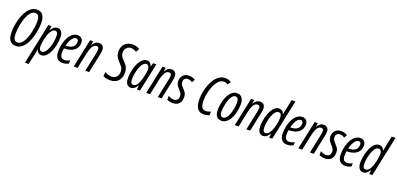

<svg xmlns="http://www.w3.org/2000/svg" viewBox="18 -1964 7029 3400"><g transform="rotate(20 3532.5 -264.0)"><path d="M187.5 9.8Q136.2 9.8 102.5 -12.7Q68.8 -35.2 52 -81.5Q35.2 -127.9 35.2 -198.7Q35.2 -252 43 -311Q50.8 -370.1 66.7 -429.2Q82.5 -488.3 106.4 -541.3Q130.4 -594.2 162.4 -635.5Q194.3 -676.8 234.9 -700.4Q275.4 -724.1 324.2 -724.1Q400.4 -724.1 437.5 -675Q474.6 -626 474.6 -523.9Q474.6 -477.1 467.5 -419.9Q460.4 -362.8 445.8 -302.7Q431.2 -242.7 408.2 -187Q385.3 -131.3 353.5 -86.9Q321.8 -42.5 280.5 -16.4Q239.3 9.8 187.5 9.8ZM192.9 -57.6Q227.5 -57.6 256.3 -80.6Q285.2 -103.5 308.1 -142.6Q331.1 -181.6 348.1 -230.7Q365.2 -279.8 376.5 -332.3Q387.7 -384.8 393.3 -434.6Q398.9 -484.4 398.9 -524.9Q398.9 -592.8 378.7 -625Q358.4 -657.2 317.4 -657.2Q280.3 -657.2 250.5 -632.8Q220.7 -608.4 198 -567.6Q175.3 -526.9 158.9 -476.8Q142.6 -426.8 132.1 -375Q121.6 -323.2 116.7 -276.9Q111.8 -230.5 111.8 -197.8Q111.8 -148.4 121.1 -117.4Q130.4 -86.4 148.4 -72Q166.5 -57.6 192.9 -57.6Z M443.4 232.4 604.5 -535.2H664.1L653.3 -456.1H656.2Q674.3 -485.4 693.4 -505.1Q712.4 -524.9 733.4 -534.9Q754.4 -544.9 778.3 -544.9Q811.5 -544.9 834.2 -528.6Q856.9 -512.2 868.9 -479Q880.9 -445.8 880.9 -396Q880.9 -350.1 872.3 -295.4Q863.8 -240.7 846.9 -187Q830.1 -133.3 804.2 -88.6Q778.3 -43.9 743.7 -17.1Q709 9.8 665.5 9.8Q642.6 9.8 624.5 0.2Q606.4 -9.3 594.2 -26.4Q582 -43.5 576.7 -65.9H573.7Q570.3 -40.5 565.9 -15.1Q561.5 10.3 556.2 32.2L513.2 232.4ZM658.2 -53.2Q686 -53.2 709.5 -75.9Q732.9 -98.6 751 -136.2Q769 -173.8 781.7 -218.8Q794.4 -263.7 801 -309.1Q807.6 -354.5 807.6 -392.1Q807.6 -439 794.4 -461.2Q781.2 -483.4 754.4 -483.4Q729 -483.4 707.8 -465.3Q686.5 -447.3 669.7 -417Q652.8 -386.7 639.9 -349.4Q627 -312 618.4 -272.7Q609.9 -233.4 605.5 -197.8Q601.1 -162.1 601.1 -135.7Q601.1 -95.7 615.5 -74.5Q629.9 -53.2 658.2 -53.2Z M1064 9.8Q1021 9.8 990.2 -9Q959.5 -27.8 943.1 -64Q926.8 -100.1 926.8 -152.3Q926.8 -233.4 944.1 -304.4Q961.4 -375.5 992.7 -429.7Q1023.9 -483.9 1065.7 -514.4Q1107.4 -544.9 1156.2 -544.9Q1204.6 -544.9 1232.9 -517.6Q1261.2 -490.2 1261.2 -436.5Q1261.2 -393.1 1244.6 -357.2Q1228 -321.3 1196.3 -295.7Q1164.6 -270 1118.4 -256.1Q1072.3 -242.2 1013.2 -242.2H1006.3Q1002.9 -222.7 1000.7 -202.1Q998.5 -181.6 998.5 -161.1Q998.5 -103.5 1019 -77.1Q1039.6 -50.8 1081.1 -50.8Q1107.9 -50.8 1130.6 -57.9Q1153.3 -64.9 1181.2 -81.1V-20Q1156.2 -4.4 1127 2.7Q1097.7 9.8 1064 9.8ZM1016.6 -297.9H1020Q1081.5 -297.9 1119.6 -315.2Q1157.7 -332.5 1175.5 -363Q1193.4 -393.6 1193.4 -432.6Q1193.4 -457 1182.1 -470.7Q1170.9 -484.4 1146.5 -484.4Q1119.6 -484.4 1094.5 -460.2Q1069.3 -436 1049.3 -394Q1029.3 -352.1 1016.6 -297.9Z M1278.3 0 1391.6 -535.2H1450.2L1439.9 -462.4H1442.4Q1457 -489.3 1475.1 -507.6Q1493.2 -525.9 1514.9 -535.4Q1536.6 -544.9 1561 -544.9Q1587.9 -544.9 1609.1 -534.4Q1630.4 -523.9 1642.8 -502.2Q1655.3 -480.5 1655.3 -445.8Q1655.3 -424.8 1650.6 -397Q1646 -369.1 1640.6 -342.8L1567.9 0H1496.6L1566.9 -333.5Q1572.3 -358.4 1576.7 -384.5Q1581.1 -410.6 1581.1 -431.2Q1581.1 -454.1 1569.8 -466.6Q1558.6 -479 1536.1 -479Q1505.9 -479 1482.7 -457Q1459.5 -435.1 1442.1 -392.6Q1424.8 -350.1 1411.6 -288.1L1350.6 0Z M1964.8 9.8Q1921.9 9.8 1887.5 1.5Q1853 -6.8 1830.1 -22L1839.4 -100.1Q1865.2 -83 1898.4 -71.8Q1931.6 -60.5 1967.3 -60.5Q1995.1 -60.5 2018.1 -69.6Q2041 -78.6 2057.4 -95.7Q2073.7 -112.8 2082.8 -137.9Q2091.8 -163.1 2091.8 -195.3Q2091.8 -222.7 2085.4 -243.9Q2079.1 -265.1 2062.7 -288.1Q2046.4 -311 2015.6 -342.8Q1989.3 -370.1 1970 -396Q1950.7 -421.9 1940.2 -452.1Q1929.7 -482.4 1929.7 -522Q1929.7 -568.4 1943.8 -605.7Q1958 -643.1 1984.4 -669.4Q2010.7 -695.8 2047.9 -710Q2085 -724.1 2130.4 -724.1Q2165.5 -724.1 2202.1 -713.6Q2238.8 -703.1 2260.7 -687.5L2225.1 -619.6Q2202.6 -635.3 2177.2 -644.8Q2151.9 -654.3 2124.5 -654.3Q2099.6 -654.3 2078.4 -646Q2057.1 -637.7 2041.3 -621.6Q2025.4 -605.5 2016.4 -582.5Q2007.3 -559.6 2007.3 -530.3Q2007.3 -501 2016.6 -478Q2025.9 -455.1 2044.9 -432.1Q2064 -409.2 2092.8 -379.4Q2118.7 -353.5 2135.5 -327.1Q2152.3 -300.8 2160.9 -270.3Q2169.4 -239.7 2169.4 -201.7Q2169.4 -154.8 2156 -116.2Q2142.6 -77.6 2116.5 -49.3Q2090.3 -21 2052.2 -5.6Q2014.2 9.8 1964.8 9.8Z M2354 9.8Q2320.8 9.8 2297.4 -7.3Q2273.9 -24.4 2262 -57.9Q2250 -91.3 2250 -139.2Q2250 -184.1 2258.3 -238.3Q2266.6 -292.5 2283.2 -346.4Q2299.8 -400.4 2325.7 -445.3Q2351.6 -490.2 2386.5 -517.6Q2421.4 -544.9 2465.8 -544.9Q2488.8 -544.9 2506.3 -535.9Q2523.9 -526.9 2536.1 -509Q2548.3 -491.2 2554.2 -465.3H2557.1L2579.1 -535.2H2640.1L2526.4 0H2468.8L2476.1 -77.6H2474.1Q2456.5 -50.3 2438 -30.5Q2419.4 -10.7 2398.9 -0.5Q2378.4 9.8 2354 9.8ZM2376.5 -53.2Q2411.1 -53.2 2435.5 -80.6Q2460 -107.9 2477.1 -150.4Q2494.1 -192.9 2505.9 -238.3Q2518.1 -286.6 2524.7 -326.2Q2531.2 -365.7 2531.2 -399.9Q2531.2 -438.5 2515.9 -459.7Q2500.5 -481 2473.1 -481Q2445.3 -481 2421.9 -458.3Q2398.4 -435.5 2380.4 -398.4Q2362.3 -361.3 2349.9 -316.4Q2337.4 -271.5 2330.8 -226.6Q2324.2 -181.6 2324.2 -144.5Q2324.2 -97.7 2337.4 -75.4Q2350.6 -53.2 2376.5 -53.2Z M2643.6 0 2756.8 -535.2H2815.4L2805.2 -462.4H2807.6Q2822.3 -489.3 2840.3 -507.6Q2858.4 -525.9 2880.1 -535.4Q2901.9 -544.9 2926.3 -544.9Q2953.1 -544.9 2974.4 -534.4Q2995.6 -523.9 3008.1 -502.2Q3020.5 -480.5 3020.5 -445.8Q3020.5 -424.8 3015.9 -397Q3011.2 -369.1 3005.9 -342.8L2933.1 0H2861.8L2932.1 -333.5Q2937.5 -358.4 2941.9 -384.5Q2946.3 -410.6 2946.3 -431.2Q2946.3 -454.1 2935.1 -466.6Q2923.8 -479 2901.4 -479Q2871.1 -479 2847.9 -457Q2824.7 -435.1 2807.4 -392.6Q2790 -350.1 2776.9 -288.1L2715.8 0Z M3146.5 9.8Q3111.8 9.8 3082.5 2.7Q3053.2 -4.4 3037.1 -14.6V-88.9Q3055.2 -75.2 3083.7 -64.7Q3112.3 -54.2 3139.2 -54.2Q3167.5 -54.2 3187 -64.7Q3206.5 -75.2 3217 -95.7Q3227.5 -116.2 3227.5 -145.5Q3227.5 -165.5 3222.7 -181.4Q3217.8 -197.3 3205.3 -214.8Q3192.9 -232.4 3170.4 -255.9Q3149.4 -277.8 3134.5 -298.8Q3119.6 -319.8 3111.8 -343.3Q3104 -366.7 3104 -395.5Q3104 -437.5 3121.8 -471.2Q3139.6 -504.9 3173.1 -524.9Q3206.5 -544.9 3253.4 -544.9Q3291 -544.9 3321.5 -535.4Q3352.1 -525.9 3373 -510.7L3340.8 -453.1Q3322.8 -467.3 3300.5 -475.3Q3278.3 -483.4 3254.9 -483.4Q3219.2 -483.4 3198.2 -461.9Q3177.2 -440.4 3177.2 -405.3Q3177.2 -386.7 3181.6 -371.3Q3186 -356 3197.3 -340.1Q3208.5 -324.2 3228 -303.7Q3253.9 -276.4 3270.3 -254.6Q3286.6 -232.9 3294.4 -209.5Q3302.2 -186 3302.2 -152.8Q3302.2 -103.5 3283.9 -66.9Q3265.6 -30.3 3231 -10.3Q3196.3 9.8 3146.5 9.8Z M3724.6 9.8Q3672.4 9.8 3637 -15.9Q3601.6 -41.5 3584 -92.8Q3566.4 -144 3566.4 -220.7Q3566.4 -279.3 3578.4 -347.7Q3590.3 -416 3614.7 -482.7Q3639.2 -549.3 3675.8 -604.2Q3712.4 -659.2 3762 -692.1Q3811.5 -725.1 3873.5 -725.1Q3907.2 -725.1 3935.3 -716.6Q3963.4 -708 3985.4 -690.4L3946.3 -629.9Q3930.7 -644 3912.1 -650.6Q3893.6 -657.2 3872.1 -657.2Q3825.2 -657.2 3788.3 -626.5Q3751.5 -595.7 3724.1 -546.1Q3696.8 -496.6 3679 -438.5Q3661.1 -380.4 3652.3 -324.5Q3643.6 -268.6 3643.6 -226.6Q3643.6 -137.7 3667 -97.4Q3690.4 -57.1 3741.2 -57.1Q3762.7 -57.1 3785.6 -63.2Q3808.6 -69.3 3834 -80.1V-12.2Q3807.1 -1 3779.3 4.4Q3751.5 9.8 3724.6 9.8Z M4061.5 9.8Q4022 9.8 3994.1 -8.3Q3966.3 -26.4 3951.4 -62.3Q3936.5 -98.1 3936.5 -150.4Q3936.5 -190.4 3944.1 -242.2Q3951.7 -293.9 3968 -346.9Q3984.4 -399.9 4011 -444.8Q4037.6 -489.7 4075.4 -517.3Q4113.3 -544.9 4163.6 -544.9Q4202.6 -544.9 4230.5 -526.1Q4258.3 -507.3 4272.9 -471.2Q4287.6 -435.1 4287.6 -382.3Q4287.6 -333.5 4279.1 -279.3Q4270.5 -225.1 4252.9 -173.8Q4235.4 -122.6 4208.3 -81.1Q4181.2 -39.6 4144.5 -14.9Q4107.9 9.8 4061.5 9.8ZM4068.8 -53.2Q4097.2 -53.2 4120.1 -75.2Q4143.1 -97.2 4160.6 -133.5Q4178.2 -169.9 4190.2 -213.9Q4202.1 -257.8 4208.3 -302.2Q4214.4 -346.7 4214.4 -384.3Q4214.4 -415.5 4207.8 -437.5Q4201.2 -459.5 4188 -470.9Q4174.8 -482.4 4154.8 -482.4Q4124.5 -482.4 4100.8 -458.5Q4077.1 -434.6 4059.8 -396Q4042.5 -357.4 4031.2 -312.5Q4020 -267.6 4014.4 -224.4Q4008.8 -181.2 4008.8 -149.4Q4008.8 -102.5 4023.9 -77.9Q4039.1 -53.2 4068.8 -53.2Z M4313 0 4426.3 -535.2H4484.9L4474.6 -462.4H4477.1Q4491.7 -489.3 4509.8 -507.6Q4527.8 -525.9 4549.6 -535.4Q4571.3 -544.9 4595.7 -544.9Q4622.6 -544.9 4643.8 -534.4Q4665 -523.9 4677.5 -502.2Q4689.9 -480.5 4689.9 -445.8Q4689.9 -424.8 4685.3 -397Q4680.7 -369.1 4675.3 -342.8L4602.5 0H4531.2L4601.6 -333.5Q4606.9 -358.4 4611.3 -384.5Q4615.7 -410.6 4615.7 -431.2Q4615.7 -454.1 4604.5 -466.6Q4593.3 -479 4570.8 -479Q4540.5 -479 4517.3 -457Q4494.1 -435.1 4476.8 -392.6Q4459.5 -350.1 4446.3 -288.1L4385.3 0Z M4845.2 9.8Q4812.5 9.8 4789.6 -7.3Q4766.6 -24.4 4754.6 -57.9Q4742.7 -91.3 4742.7 -139.2Q4742.7 -183.6 4751 -237.5Q4759.3 -291.5 4775.9 -345.7Q4792.5 -399.9 4817.9 -445.1Q4843.3 -490.2 4877.7 -517.6Q4912.1 -544.9 4955.1 -544.9Q4979 -544.9 4997.6 -536.1Q5016.1 -527.3 5028.8 -510.7Q5041.5 -494.1 5046.9 -470.7H5049.8Q5052.7 -487.8 5055.9 -504.6Q5059.1 -521.5 5062.3 -537.6Q5065.4 -553.7 5068.4 -568.4L5108.4 -759.8H5179.7L5019 0H4961.4L4968.8 -76.2H4966.8Q4948.7 -48.8 4930.2 -29.5Q4911.6 -10.3 4890.9 -0.2Q4870.1 9.8 4845.2 9.8ZM4869.1 -52.7Q4897 -52.7 4918.9 -71.8Q4940.9 -90.8 4958.3 -122.8Q4975.6 -154.8 4988 -193.4Q5000.5 -231.9 5008.3 -271.2Q5016.1 -310.5 5020 -345Q5023.9 -379.4 5023.9 -401.9Q5023.9 -439.9 5009.5 -460.4Q4995.1 -481 4965.8 -481Q4937 -481 4913.3 -457.5Q4889.6 -434.1 4871.6 -395.8Q4853.5 -357.4 4841.3 -312Q4829.1 -266.6 4823 -222.2Q4816.9 -177.7 4816.9 -142.6Q4816.9 -96.7 4830.1 -74.7Q4843.3 -52.7 4869.1 -52.7Z M5296.9 9.8Q5253.9 9.8 5223.1 -9Q5192.4 -27.8 5176 -64Q5159.7 -100.1 5159.7 -152.3Q5159.7 -233.4 5177 -304.4Q5194.3 -375.5 5225.6 -429.7Q5256.8 -483.9 5298.6 -514.4Q5340.3 -544.9 5389.2 -544.9Q5437.5 -544.9 5465.8 -517.6Q5494.1 -490.2 5494.1 -436.5Q5494.1 -393.1 5477.5 -357.2Q5460.9 -321.3 5429.2 -295.7Q5397.5 -270 5351.3 -256.1Q5305.2 -242.2 5246.1 -242.2H5239.3Q5235.8 -222.7 5233.6 -202.1Q5231.4 -181.6 5231.4 -161.1Q5231.4 -103.5 5252 -77.1Q5272.5 -50.8 5314 -50.8Q5340.8 -50.8 5363.5 -57.9Q5386.2 -64.9 5414.1 -81.1V-20Q5389.2 -4.4 5359.9 2.7Q5330.6 9.8 5296.9 9.8ZM5249.5 -297.9H5252.9Q5314.5 -297.9 5352.5 -315.2Q5390.6 -332.5 5408.4 -363Q5426.3 -393.6 5426.3 -432.6Q5426.3 -457 5415 -470.7Q5403.8 -484.4 5379.4 -484.4Q5352.5 -484.4 5327.4 -460.2Q5302.2 -436 5282.2 -394Q5262.2 -352.1 5249.5 -297.9Z M5511.2 0 5624.5 -535.2H5683.1L5672.9 -462.4H5675.3Q5689.9 -489.3 5708 -507.6Q5726.1 -525.9 5747.8 -535.4Q5769.5 -544.9 5793.9 -544.9Q5820.8 -544.9 5842 -534.4Q5863.3 -523.9 5875.7 -502.2Q5888.2 -480.5 5888.2 -445.8Q5888.2 -424.8 5883.5 -397Q5878.9 -369.1 5873.5 -342.8L5800.8 0H5729.5L5799.8 -333.5Q5805.2 -358.4 5809.6 -384.5Q5814 -410.6 5814 -431.2Q5814 -454.1 5802.7 -466.6Q5791.5 -479 5769 -479Q5738.8 -479 5715.6 -457Q5692.4 -435.1 5675 -392.6Q5657.7 -350.1 5644.5 -288.1L5583.5 0Z M6014.2 9.8Q5979.5 9.8 5950.2 2.7Q5920.9 -4.4 5904.8 -14.6V-88.9Q5922.9 -75.2 5951.4 -64.7Q5980 -54.2 6006.8 -54.2Q6035.2 -54.2 6054.7 -64.7Q6074.2 -75.2 6084.7 -95.7Q6095.2 -116.2 6095.2 -145.5Q6095.2 -165.5 6090.3 -181.4Q6085.4 -197.3 6073 -214.8Q6060.5 -232.4 6038.1 -255.9Q6017.1 -277.8 6002.2 -298.8Q5987.3 -319.8 5979.5 -343.3Q5971.7 -366.7 5971.7 -395.5Q5971.7 -437.5 5989.5 -471.2Q6007.3 -504.9 6040.8 -524.9Q6074.2 -544.9 6121.1 -544.9Q6158.7 -544.9 6189.2 -535.4Q6219.7 -525.9 6240.7 -510.7L6208.5 -453.1Q6190.4 -467.3 6168.2 -475.3Q6146 -483.4 6122.6 -483.4Q6086.9 -483.4 6065.9 -461.9Q6044.9 -440.4 6044.9 -405.3Q6044.9 -386.7 6049.3 -371.3Q6053.7 -356 6064.9 -340.1Q6076.2 -324.2 6095.7 -303.7Q6121.6 -276.4 6137.9 -254.6Q6154.3 -232.9 6162.1 -209.5Q6169.9 -186 6169.9 -152.8Q6169.9 -103.5 6151.6 -66.9Q6133.3 -30.3 6098.6 -10.3Q6064 9.8 6014.2 9.8Z M6389.6 9.8Q6346.7 9.8 6315.9 -9Q6285.2 -27.8 6268.8 -64Q6252.4 -100.1 6252.4 -152.3Q6252.4 -233.4 6269.8 -304.4Q6287.1 -375.5 6318.4 -429.7Q6349.6 -483.9 6391.4 -514.4Q6433.1 -544.9 6481.9 -544.9Q6530.3 -544.9 6558.6 -517.6Q6586.9 -490.2 6586.9 -436.5Q6586.9 -393.1 6570.3 -357.2Q6553.7 -321.3 6522 -295.7Q6490.2 -270 6444.1 -256.1Q6397.9 -242.2 6338.9 -242.2H6332Q6328.6 -222.7 6326.4 -202.1Q6324.2 -181.6 6324.2 -161.1Q6324.2 -103.5 6344.7 -77.1Q6365.2 -50.8 6406.7 -50.8Q6433.6 -50.8 6456.3 -57.9Q6479 -64.9 6506.8 -81.1V-20Q6481.9 -4.4 6452.6 2.7Q6423.3 9.8 6389.6 9.8ZM6342.3 -297.9H6345.7Q6407.2 -297.9 6445.3 -315.2Q6483.4 -332.5 6501.2 -363Q6519 -393.6 6519 -432.6Q6519 -457 6507.8 -470.7Q6496.6 -484.4 6472.2 -484.4Q6445.3 -484.4 6420.2 -460.2Q6395 -436 6375 -394Q6355 -352.1 6342.3 -297.9Z M6731 9.8Q6698.2 9.8 6675.3 -7.3Q6652.3 -24.4 6640.4 -57.9Q6628.4 -91.3 6628.4 -139.2Q6628.4 -183.6 6636.7 -237.5Q6645 -291.5 6661.6 -345.7Q6678.2 -399.9 6703.6 -445.1Q6729 -490.2 6763.4 -517.6Q6797.9 -544.9 6840.8 -544.9Q6864.7 -544.9 6883.3 -536.1Q6901.9 -527.3 6914.6 -510.7Q6927.2 -494.1 6932.6 -470.7H6935.5Q6938.5 -487.8 6941.7 -504.6Q6944.8 -521.5 6948 -537.6Q6951.2 -553.7 6954.1 -568.4L6994.1 -759.8H7065.4L6904.8 0H6847.2L6854.5 -76.2H6852.5Q6834.5 -48.8 6815.9 -29.5Q6797.4 -10.3 6776.6 -0.2Q6755.9 9.8 6731 9.8ZM6754.9 -52.7Q6782.7 -52.7 6804.7 -71.8Q6826.7 -90.8 6844 -122.8Q6861.3 -154.8 6873.8 -193.4Q6886.2 -231.9 6894 -271.2Q6901.9 -310.5 6905.8 -345Q6909.7 -379.4 6909.7 -401.9Q6909.7 -439.9 6895.3 -460.4Q6880.9 -481 6851.6 -481Q6822.8 -481 6799.1 -457.5Q6775.4 -434.1 6757.3 -395.8Q6739.3 -357.4 6727.1 -312Q6714.8 -266.6 6708.7 -222.2Q6702.6 -177.7 6702.6 -142.6Q6702.6 -96.7 6715.8 -74.7Q6729 -52.7 6754.9 -52.7Z"/></g></svg>

Font: Open Sans Condensed
Style: Italic
Weight: 400
Width: 3
Italic angle: -12°
Designer: Monotype Design Team
Foundry: Monotype Imaging Inc.
Version: Version 3.000